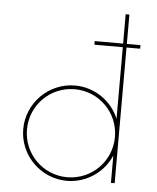

<svg xmlns="http://www.w3.org/2000/svg" viewBox="-53 -775 675 828"><g transform="rotate(5 285.0 -361.0)"><path d="M532.7 -603H473.6V-730H457.5V-603H334.5V-587.4H457.5V-277.8C426.3 -352.5 352.1 -404.8 267.1 -404.8C153.8 -404.8 60.5 -312 60.5 -198.2C60.5 -85 153.8 7.8 267.1 7.8C352.1 7.8 426.3 -44.4 457.5 -118.7V0H473.6V-587.4H532.7ZM267.1 -7.8C161.6 -7.8 76.7 -92.8 76.7 -198.2C76.7 -304.2 161.6 -388.7 267.1 -388.7C372.6 -388.7 457.5 -304.2 457.5 -198.2C457.5 -92.8 372.6 -7.8 267.1 -7.8Z"/></g></svg>

Font: Now Thin
Style: Regular
Weight: 100
Designer: Alfredo Marco Pradil
Foundry: Alfredo Marco Pradil
Version: Version 1.200;hotconv 1.0.109;makeotfexe 2.5.65596